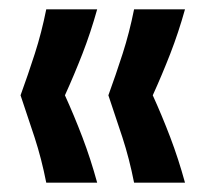

<svg xmlns="http://www.w3.org/2000/svg" viewBox="-20 -470 441 411"><path d="M79 -79Q69 -130 54 -176Q39 -222 24 -266Q40 -310 54.5 -355Q69 -400 79 -450H188Q174 -400 156.5 -355Q139 -310 119 -266Q139 -222 156.5 -176Q174 -130 188 -79ZM267 -79Q257 -130 242 -176Q227 -222 212 -266Q228 -310 242.5 -355Q257 -400 267 -450H376Q362 -400 344.5 -355Q327 -310 307 -266Q327 -222 344.5 -176Q362 -130 376 -79Z"/></svg>

Font: Bricolage Grotesque 10pt Condensed Medium
Style: Regular
Weight: 500
Width: 3
Designer: Mathieu Triay
Foundry: Atelier Triay
Version: Version 1.000; ttfautohint (v1.8.4.7-5d5b);gftools[0.9.32]